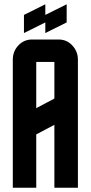

<svg xmlns="http://www.w3.org/2000/svg" viewBox="-20 -880 425 900"><path d="M92.3 -810.1 192.4 -859.9V-810.1L292.5 -859.9V-774.9L192.4 -725.1V-774.9L92.3 -725.1ZM40 0V-600.1Q40 -639.6 66.4 -667.5Q92.3 -694.8 129.9 -694.8H254.9Q292.5 -694.8 318.4 -667.5Q345.2 -639.2 345.2 -600.1V0H234.9V-294.9L149.9 -250V0ZM149.9 -373 234.9 -418V-589.8H149.9Z"/></svg>

Font: Horta
Style: Regular
Weight: 600
Width: 3
Version: Version 0.11